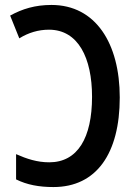

<svg xmlns="http://www.w3.org/2000/svg" viewBox="-20 -746 540 776"><path d="M196 10C370 10 464 -126 464 -352C464 -570 367 -726 188 -726C122 -726 70 -710 21 -683L58 -591C95 -614 135 -626 178 -626C296 -626 352 -512 352 -355C352 -189 294 -90 179 -90C130 -90 88 -104 45 -123V-21C89 1 138 10 196 10Z"/></svg>

Font: Noto Sans Mono ExtraCondensed SemiBold
Style: Regular
Weight: 600
Width: 2
Designer: Monotype Design Team
Foundry: Monotype Imaging Inc.
Version: Version 2.014